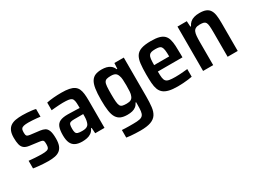

<svg xmlns="http://www.w3.org/2000/svg" viewBox="-43 -1113 2548 1911"><g transform="rotate(-30 1231.5 -157.5)"><path d="M223 8Q196 8 165 6Q134 4 104.5 1Q75 -2 52 -6V-94Q67 -93 85 -91Q103 -89 122.5 -88Q142 -87 161.5 -86Q181 -85 199 -85Q238 -85 257 -90.5Q276 -96 282 -109.5Q288 -123 288 -146Q288 -169 285.5 -180.5Q283 -192 272.5 -197Q262 -202 238 -205L132 -219Q94 -224 73.5 -241Q53 -258 45.5 -289Q38 -320 38 -366Q38 -413 51 -443Q64 -473 88 -489.5Q112 -506 146 -512Q180 -518 223 -518Q249 -518 277.5 -516Q306 -514 331.5 -511Q357 -508 374 -503V-415Q354 -418 330.5 -420Q307 -422 283.5 -423.5Q260 -425 239 -425Q206 -425 186.5 -420.5Q167 -416 158.5 -404Q150 -392 150 -367Q150 -346 152.5 -334.5Q155 -323 164.5 -318Q174 -313 195 -310L302 -297Q332 -293 353.5 -282Q375 -271 387 -241Q399 -211 399 -150Q399 -101 387.5 -70.5Q376 -40 353.5 -22.5Q331 -5 298.5 1.5Q266 8 223 8Z M612 8Q566 8 535 -7Q504 -22 489 -55Q474 -88 474 -143Q474 -202 487 -236Q500 -270 531.5 -284.5Q563 -299 618 -299Q629 -299 644 -298.5Q659 -298 678 -297.5Q697 -297 716.5 -296.5Q736 -296 755 -295V-320Q755 -357 750.5 -378Q746 -399 733.5 -408.5Q721 -418 697 -421Q673 -424 635 -424Q617 -424 593.5 -422.5Q570 -421 546 -419Q522 -417 502 -415V-503Q540 -511 583.5 -514.5Q627 -518 672 -518Q724 -518 759.5 -511Q795 -504 817.5 -488.5Q840 -473 851 -449Q862 -425 866 -392Q870 -359 870 -315V0H763L759 -64H752Q738 -34 716 -18.5Q694 -3 667 2.5Q640 8 612 8ZM663 -84Q683 -84 697.5 -87Q712 -90 723 -97.5Q734 -105 740 -117Q747 -132 751 -153Q755 -174 755 -202V-225H651Q623 -225 609 -219.5Q595 -214 590.5 -198.5Q586 -183 586 -153Q586 -125 591.5 -110Q597 -95 613.5 -89.5Q630 -84 663 -84Z M1166 203Q1138 203 1109.5 201.5Q1081 200 1055.5 198Q1030 196 1009 192V105Q1027 106 1047 107Q1067 108 1090 108Q1113 108 1139 108Q1186 108 1212 102.5Q1238 97 1250.5 81.5Q1263 66 1266.5 37.5Q1270 9 1270 -37V-64H1264Q1252 -39 1233.5 -24.5Q1215 -10 1190.5 -4Q1166 2 1135 2Q1090 2 1060.5 -10.5Q1031 -23 1012.5 -52Q994 -81 986.5 -131Q979 -181 979 -257Q979 -335 987 -385.5Q995 -436 1013.5 -465Q1032 -494 1061.5 -506Q1091 -518 1135 -518Q1163 -518 1188.5 -512Q1214 -506 1234.5 -490Q1255 -474 1267 -445H1274L1278 -510H1386V-65Q1386 5 1380 55.5Q1374 106 1352.5 138.5Q1331 171 1287 187Q1243 203 1166 203ZM1183 -98Q1215 -98 1232.5 -108Q1250 -118 1258 -141Q1266 -159 1268 -187.5Q1270 -216 1270 -257Q1270 -294 1268 -323.5Q1266 -353 1259 -369Q1251 -395 1233.5 -406Q1216 -417 1183 -417Q1153 -417 1135.5 -412Q1118 -407 1109 -391.5Q1100 -376 1097.5 -344Q1095 -312 1095 -257Q1095 -202 1098 -170Q1101 -138 1109.5 -122.5Q1118 -107 1136 -102.5Q1154 -98 1183 -98Z M1710 8Q1650 8 1610.5 -1.5Q1571 -11 1547.5 -30.5Q1524 -50 1512.5 -80.5Q1501 -111 1498 -154.5Q1495 -198 1495 -254Q1495 -325 1501 -375.5Q1507 -426 1527 -457.5Q1547 -489 1588.5 -503.5Q1630 -518 1701 -518Q1758 -518 1793.5 -508.5Q1829 -499 1849.5 -479Q1870 -459 1879 -428Q1888 -397 1890.5 -353.5Q1893 -310 1893 -255V-220H1610Q1610 -175 1613.5 -148.5Q1617 -122 1629.5 -108.5Q1642 -95 1667.5 -90.5Q1693 -86 1736 -86Q1756 -86 1779 -87Q1802 -88 1827.5 -90.5Q1853 -93 1876 -95V-7Q1857 -3 1829 0.5Q1801 4 1770.5 6Q1740 8 1710 8ZM1783 -276V-294Q1783 -339 1779.5 -365Q1776 -391 1767 -404.5Q1758 -418 1741.5 -422Q1725 -426 1699 -426Q1670 -426 1652.5 -421Q1635 -416 1625.5 -402.5Q1616 -389 1613 -362.5Q1610 -336 1610 -294H1801Z M2003 0V-510H2110L2114 -445H2121Q2133 -470 2151 -486Q2169 -502 2196 -510Q2223 -518 2258 -518Q2305 -518 2333 -506Q2361 -494 2376 -469.5Q2391 -445 2396 -408.5Q2401 -372 2401 -323V0H2285V-280Q2285 -327 2282.5 -354Q2280 -381 2272 -394.5Q2264 -408 2248 -412.5Q2232 -417 2205 -417Q2175 -417 2157.5 -408Q2140 -399 2132 -380.5Q2124 -362 2121.5 -333.5Q2119 -305 2119 -264V0Z"/></g></svg>

Font: Saira SemiCondensed SemiBold
Style: Regular
Weight: 600
Width: 4
Designer: Hector Gatti with collaboration of the Omnibus-Type team
Foundry: Omnibus-Type
Version: Version 1.101